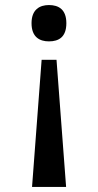

<svg xmlns="http://www.w3.org/2000/svg" viewBox="-20 -561 389 761"><path d="M174 -541C137 -541 105 -523 105 -469C105 -414 137 -397 174 -397C213 -397 243 -414 243 -469C243 -523 213 -541 174 -541ZM204 -324H145L107 180H242Z"/></svg>

Font: Noto Serif Oriya Medium
Style: Regular
Weight: 500
Designer: David Williams
Foundry: Google LLC, David Williams
Version: Version 1.051